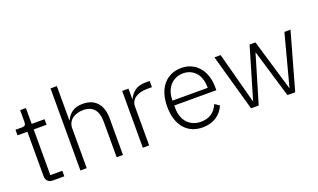

<svg xmlns="http://www.w3.org/2000/svg" viewBox="-78 -1178 2697 1627"><g transform="rotate(-20 1271.0 -364.0)"><path d="M181 0Q150 0 134 -17Q118 -34 118 -63V-462H29V-512H87Q108 -512 115.5 -520.5Q123 -529 123 -551V-655H175V-512H291V-462H175V-50H283V0Z M428 -740H485V-431H488Q505 -471 541 -497.5Q577 -524 639 -524Q721 -524 766.5 -473.5Q812 -423 812 -329V0H755V-319Q755 -397 721.5 -435Q688 -473 624 -473Q597 -473 572 -466Q547 -459 527.5 -445Q508 -431 496.5 -409.5Q485 -388 485 -360V0H428Z M991 0V-512H1048V-420H1052Q1067 -456 1103 -484Q1139 -512 1205 -512H1239V-456H1194Q1130 -456 1089 -428Q1048 -400 1048 -350V0Z M1528 12Q1477 12 1435.5 -6Q1394 -24 1364.5 -58.5Q1335 -93 1319.5 -143Q1304 -193 1304 -256Q1304 -319 1319.5 -368.5Q1335 -418 1364.5 -452.5Q1394 -487 1435 -505.5Q1476 -524 1527 -524Q1576 -524 1616 -505.5Q1656 -487 1684 -454Q1712 -421 1727.5 -374.5Q1743 -328 1743 -272V-245H1364V-220Q1364 -180 1375.5 -146.5Q1387 -113 1408.5 -89Q1430 -65 1461 -51.5Q1492 -38 1531 -38Q1643 -38 1686 -141L1728 -113Q1704 -56 1652.5 -22Q1601 12 1528 12ZM1527 -476Q1490 -476 1460 -462.5Q1430 -449 1408.5 -425Q1387 -401 1375.5 -367.5Q1364 -334 1364 -294V-289H1681V-297Q1681 -337 1670 -370.5Q1659 -404 1638.5 -427Q1618 -450 1589.5 -463Q1561 -476 1527 -476Z M1823 -512H1879L2002 -51H2004L2140 -512H2193L2330 -51H2332L2454 -512H2509L2365 0H2295L2166 -431H2164L2036 0H1967Z"/></g></svg>

Font: IBM Plex Sans Thai Light
Style: Regular
Weight: 300
Designer: Mike Abbink, Paul van der Laan, Pieter van Rosmalen, Ben Mitchell, Mark Frömberg
Foundry: Bold Monday
Version: Version 1.2